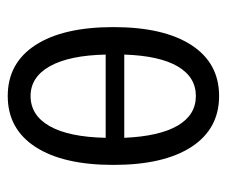

<svg xmlns="http://www.w3.org/2000/svg" viewBox="-65 -510 586 496"><g transform="rotate(90 228.0 -262.0)"><path d="M228 11Q143 11 96.5 -60.5Q50 -132 50 -262Q50 -392 96.5 -463.5Q143 -535 228 -535Q313 -535 359.5 -463.5Q406 -392 406 -262Q406 -132 359.5 -60.5Q313 11 228 11ZM121 -290H336Q332 -381 304.5 -428Q277 -475 228 -475Q179 -475 151.5 -428Q124 -381 121 -290ZM228 -48Q278 -48 306 -97.5Q334 -147 336 -242H121Q123 -148 151 -98Q179 -48 228 -48Z"/></g></svg>

Font: Ubuntu Sans Condensed
Style: Regular
Weight: 400
Width: 3
Designer: Dalton Maag Ltd
Foundry: Dalton Maag Ltd
Version: Version 1.006; ttfautohint (v1.8.4.7-5d5b)